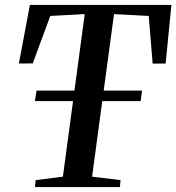

<svg xmlns="http://www.w3.org/2000/svg" viewBox="-20 -763 719 783"><path d="M122.5 0 125.5 -28.5 236.5 -42.5 325.5 -705.5 185 -698 113.5 -504.5 57 -504 102 -743H679L655.5 -504L602.5 -503.5L586.5 -698L445 -705.5L355.5 -42.5L471.5 -28.5L469 0ZM122.5 -350.5 129 -393.5H559.5L553.5 -350.5Z"/></svg>

Font: Merriweather 96pt Medium
Style: Italic
Weight: 500
Italic angle: -7.8°
Version: Version 2.101